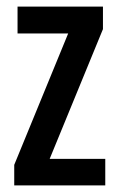

<svg xmlns="http://www.w3.org/2000/svg" viewBox="-20 -560 359 580"><path d="M298 0H23V-62L186 -459H33V-540H291V-472L130 -80H298Z"/></svg>

Font: Noto Sans Kannada ExtraCondensed Medium
Style: Regular
Weight: 500
Width: 2
Designer: Jelle Bosma - Monotype Design Team
Foundry: Monotype Imaging Inc.
Version: Version 2.005; ttfautohint (v1.8.4.7-5d5b)